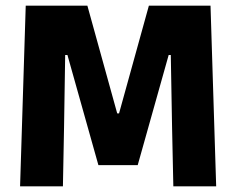

<svg xmlns="http://www.w3.org/2000/svg" viewBox="-20 -659 836 679"><path d="M51 0 71 -639H289L394.5 -258H401L506.5 -639H724.5L744.5 0H593L588.5 -209.5L584 -464.5H576.5L467 -75H328L218.5 -464.5H210.5L206.5 -209L202.5 0Z"/></svg>

Font: Anek Telugu
Style: Bold
Weight: 700
Designer: Omkar Bhoir (Telugu), Yesha Goshar (Latin)
Foundry: Ek Type
Version: Version 1.003